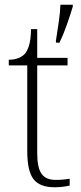

<svg xmlns="http://www.w3.org/2000/svg" viewBox="-20 -780 340 810"><path d="M210 10Q148 10 121.5 -24Q95 -58 95 -142V-504H17V-528Q59 -528 83 -551Q94 -562 102 -586.5Q110 -611 111 -657H137V-536H265V-504H137V-134Q137 -72 155.5 -46.5Q174 -21 215 -21Q245 -21 274 -26V3Q243 10 210 10ZM216 -609Q222 -646 228 -688Q234 -730 235 -760H287V-752Q278 -721 262.5 -677Q247 -633 231 -600H216Z"/></svg>

Font: Noto Serif Tamil ExtraLight
Style: Regular
Weight: 200
Designer: Indian Type Foundry, Tom Grace, and the Monotype Design Team
Foundry: Monotype Imaging Inc.
Version: Version 2.004; ttfautohint (v1.8.4.7-5d5b)